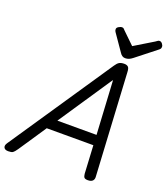

<svg xmlns="http://www.w3.org/2000/svg" viewBox="-254 -1274 1240 1424"><g transform="rotate(20 365.5 -562.5)"><path d="M-20 14Q-46 14 -54 -1.5Q-62 -17 -47 -39L500 -850Q515 -873 529.5 -881.5Q544 -890 569 -890Q588 -890 599 -880.5Q610 -871 611 -839L656 -31Q658 -11 646.5 1.5Q635 14 609 14Q587 14 580 5.5Q573 -3 571 -23L559 -244H191L45 -26Q27 0 16.5 7Q6 14 -20 14ZM246 -324H555L531 -749ZM757 -1139Q769 -1139 778.5 -1127Q788 -1115 788 -1104Q788 -1094 785 -1089Q782 -1084 777 -1080L617 -954Q602 -942 588.5 -936.5Q575 -931 559 -931Q546 -931 535.5 -938Q525 -945 517 -958L427 -1088Q422 -1096 421 -1101Q420 -1106 420 -1110Q420 -1122 435 -1130.5Q450 -1139 459 -1139Q470 -1139 474.5 -1134Q479 -1129 485 -1123L578 -1033L728 -1124Q735 -1128 741.5 -1133.5Q748 -1139 757 -1139Z"/></g></svg>

Font: Playwrite DK Uloopet
Style: Regular
Weight: 400
Designer: Veronika Burian, José Scaglione
Foundry: TypeTogether
Version: Version 1.002